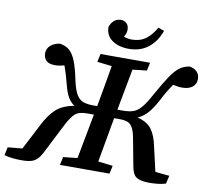

<svg xmlns="http://www.w3.org/2000/svg" viewBox="-107 -979 1196 1095"><g transform="rotate(10 491.5 -431.5)"><path d="M826 12Q774 12 751 -3.5Q728 -19 720 -68L689 -233Q680 -277 662 -296.5Q644 -316 602 -316H565L564 -310Q553 -247 541.5 -183.5Q530 -120 519 -57L604 -47L594 0H307L317 -47L399 -56L448 -316H407Q361 -316 339.5 -296.5Q318 -277 295 -233L211 -68Q196 -36 180.5 -18.5Q165 -1 143.5 5.5Q122 12 87 12Q65 12 36.5 9.5Q8 7 -14 0L-4 -47L80 -55L158 -206Q188 -265 225 -299.5Q262 -334 330 -346Q308 -360 292.5 -386Q277 -412 266 -457Q257 -491 249.5 -516Q242 -541 234 -563Q221 -560 207.5 -557.5Q194 -555 181 -555Q144 -555 129 -570.5Q114 -586 113 -610Q112 -638 132.5 -657Q153 -676 187 -681Q220 -676 241.5 -658.5Q263 -641 279.5 -601Q296 -561 311 -487Q323 -432 340 -406.5Q357 -381 380.5 -374Q404 -367 435 -367H458Q469 -427 479.5 -487Q490 -547 500 -606L415 -616L425 -663H712L702 -616L620 -607L575 -367H605Q642 -367 666.5 -375.5Q691 -384 713 -410Q735 -436 763 -488Q802 -558 828.5 -598Q855 -638 880 -657Q905 -676 939 -681Q966 -676 981.5 -660Q997 -644 997 -618Q997 -589 975.5 -572Q954 -555 916 -555Q903 -555 889.5 -557Q876 -559 864 -562Q848 -540 833.5 -515.5Q819 -491 801 -456Q776 -410 752 -383.5Q728 -357 696 -343Q754 -329 780 -292.5Q806 -256 818 -194L850 -55L932 -47L921 0Q899 7 873.5 9.5Q848 12 826 12ZM578 -720Q519 -720 481 -747Q443 -774 443 -823Q450 -845 466 -860Q482 -875 507 -875Q526 -875 539.5 -862Q553 -849 553 -826Q553 -803 539 -784Q562 -775 585 -775Q633 -775 666 -799Q699 -823 724 -868L759 -856Q736 -791 690 -755.5Q644 -720 578 -720Z"/></g></svg>

Font: Source Serif Pro SemiBold
Style: Italic
Weight: 600
Italic angle: -12°
Designer: Frank Grießhammer
Foundry: Adobe Systems Incorporated
Version: Version 3.001;hotconv 1.0.111;makeotfexe 2.5.65597